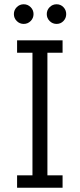

<svg xmlns="http://www.w3.org/2000/svg" viewBox="-20 -879 373 899"><path d="M60 0V-58H132V-632H60V-690H273V-632H202V-58H273V0ZM91 -767Q72 -767 58.5 -780.5Q45 -794 45 -813Q45 -832 58.5 -845.5Q72 -859 91 -859Q110 -859 123.5 -845.5Q137 -832 137 -813Q137 -794 123.5 -780.5Q110 -767 91 -767ZM245 -767Q226 -767 212.5 -780.5Q199 -794 199 -813Q199 -832 212.5 -845.5Q226 -859 245 -859Q264 -859 277 -845.5Q290 -832 290 -813Q290 -794 277 -780.5Q264 -767 245 -767Z"/></svg>

Font: Parkinsans Light
Style: Regular
Weight: 300
Designer: Red Stone, Indian Type Foundry
Foundry: Indian Type Foundry
Version: Version 1.000